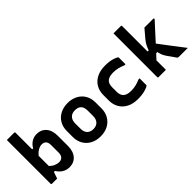

<svg xmlns="http://www.w3.org/2000/svg" viewBox="54 -1515 2292 2292"><g transform="rotate(-45 1200.0 -369.0)"><path d="M175 0H87Q76 0 76 -11V-750H200Q211 -750 211 -739V-458H228Q252 -502 291 -526Q330 -550 376 -550Q452 -550 497 -498.5Q542 -447 542 -355V-186Q542 -93 497 -41.5Q452 10 376 10Q329 10 289 -13.5Q249 -37 221 -83H204Q198 -67 191.5 -48Q185 -29 180 -14.5Q175 0 175 0ZM331 -419Q303 -419 270.5 -400.5Q238 -382 211 -349V-176Q239 -148 271 -134.5Q303 -121 331 -121Q367 -121 387 -143Q407 -165 407 -208V-333Q407 -379 386 -400Q367 -419 331 -419Z M900 -550Q972 -550 1026.5 -521Q1081 -492 1111.5 -440Q1142 -388 1142 -320V-219Q1142 -151 1111.5 -98.5Q1081 -46 1026.5 -17Q972 12 900 12Q828 12 773.5 -17Q719 -46 688.5 -98Q658 -150 658 -218V-319Q658 -388 688.5 -440Q719 -492 774 -521Q829 -550 900 -550ZM901 -427Q849 -427 821 -396.5Q793 -366 793 -313V-225Q793 -168 823 -138Q852 -111 899 -111Q951 -111 979 -141.5Q1007 -172 1007 -225V-313Q1007 -374 979 -401Q953 -427 901 -427Z M1533 -550Q1604 -550 1653 -535Q1702 -520 1713 -508Q1717 -505 1717 -499V-388H1698Q1660 -405 1623 -414Q1586 -423 1542 -423Q1477 -423 1443.5 -396Q1410 -369 1410 -304V-231Q1410 -175 1439 -146Q1455 -131 1479.5 -123Q1504 -115 1541 -115Q1585 -115 1622 -124Q1659 -133 1698 -150H1717V-38Q1717 -33 1714 -30Q1701 -17 1651 -2.5Q1601 12 1529 12Q1448 12 1390 -18Q1332 -48 1301 -101Q1270 -154 1270 -223V-314Q1270 -384 1301 -437Q1332 -490 1391 -520Q1450 -550 1533 -550Z M2011 0H1887Q1876 0 1876 -11V-750H2000Q2011 -750 2011 -739V-309H2030Q2044 -351 2059.5 -378.5Q2075 -406 2098 -434Q2118 -457 2138 -481Q2158 -505 2186 -538H2335Q2345 -538 2345 -529Q2345 -526 2344 -523.5Q2343 -521 2337 -515Q2287 -460 2239.5 -408.5Q2192 -357 2147 -307Q2206 -229 2263.5 -153Q2321 -77 2381 0H2234Q2222 0 2216 -3Q2210 -6 2204 -14Q2197 -25 2177 -53.5Q2157 -82 2136 -111Q2116 -140 2106 -164Q2096 -188 2089 -222H2069Q2054 -206 2039.5 -190.5Q2025 -175 2011 -159Z"/></g></svg>

Font: Recursive Mn Lnr St
Style: Bold
Weight: 700
Monospace: yes
Version: Version 1.079;hotconv 1.0.112;makeotfexe 2.5.65598; ttfautoh